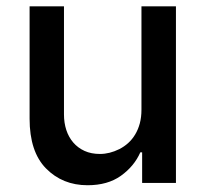

<svg xmlns="http://www.w3.org/2000/svg" viewBox="-20 -565 634 593"><path d="M71.4 -198.5V-545.5H177.6V-211.3Q177.6 -185.7 184.8 -163.5Q192.1 -141.3 206.3 -124.8Q220.5 -108.3 241.1 -98.9Q261.7 -89.5 288.7 -89.5Q318.5 -89.5 348.4 -104.4Q363.3 -111.9 375.9 -123.2Q388.5 -134.6 397.5 -149.7Q406.6 -164.8 411.8 -183.9Q416.9 -203.1 416.9 -226.2V-545.5H523.4V0H419V-94.5H413.4Q394.5 -51.5 353.3 -22Q312.5 7.1 250.4 7.1Q172.9 7.1 121.8 -45.1Q71.4 -96.6 71.4 -198.5Z"/></svg>

Font: Inter P Medium
Style: Regular
Weight: 500
Designer: Rasmus Andersson
Foundry: rsms
Version: Version 3.018;git-588b23468